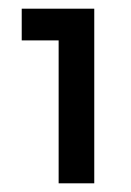

<svg xmlns="http://www.w3.org/2000/svg" viewBox="-20 -842 302 442"><path d="M115 -420V-749H30V-822H197V-420Z"/></svg>

Font: Cazoo Sans
Style: Regular
Weight: 400
Designer: Jonathan Barnbrook, Julián Moncada
Foundry: Barnbrook Fonts
Version: Version 2.000;Glyphs 3.3 (3337)